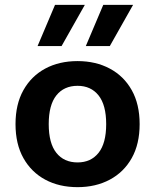

<svg xmlns="http://www.w3.org/2000/svg" viewBox="-20 -762 639 792"><path d="M300 -510Q375 -510 433 -479Q491 -448 523.5 -390Q556 -332 556 -250Q556 -168 523.5 -110Q491 -52 433 -21Q375 10 300 10Q224 10 166.5 -21Q109 -52 76.5 -110Q44 -168 44 -250Q44 -332 76.5 -390Q109 -448 166.5 -479Q224 -510 300 -510ZM300 -408Q244 -408 212.5 -368.5Q181 -329 181 -250Q181 -171 212.5 -131.5Q244 -92 300 -92Q355 -92 386.5 -131.5Q418 -171 418 -250Q418 -329 386.5 -368.5Q355 -408 300 -408ZM334 -572 406 -742H529L433 -572ZM135 -572 207 -742H330L234 -572Z"/></svg>

Font: Work Sans SemiBold
Style: Regular
Weight: 600
Designer: Wei Huang
Foundry: Wei Huang
Version: Version 2.010; ttfautohint (v1.8.3)